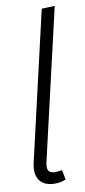

<svg xmlns="http://www.w3.org/2000/svg" viewBox="-54 -774 363 817"><g transform="rotate(-5 127.5 -366.0)"><path d="M119 -84Q118 -79 118 -70Q118 -53 125 -45.5Q132 -38 148 -38Q160 -38 182 -44L194 -3Q166 11 137 11Q102 11 82.5 -8.5Q63 -28 63 -65Q63 -73 65 -89L156 -736L212 -743Z"/></g></svg>

Font: Fira Sans Condensed Light
Style: Italic
Weight: 300
Width: 3
Italic angle: -8°
Designer: Carrois Corporate & Edenspiekermann AG
Foundry: Carrois Corporate GbR & Edenspiekermann AG
Version: Version 4.203